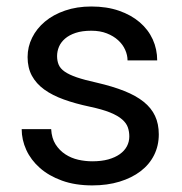

<svg xmlns="http://www.w3.org/2000/svg" viewBox="-20 -558 556 588"><path d="M376 -140.1Q376 -154.8 371.6 -167.7Q367.2 -180.7 354.2 -192.1Q341.3 -203.6 317.4 -213.4Q293.5 -223.1 254.4 -231.4Q210.4 -240.7 175.3 -253.4Q140.1 -266.1 115.5 -283.9Q90.8 -301.8 77.6 -326.2Q64.5 -350.6 64.5 -383.3Q64.5 -414.6 78.4 -442.6Q92.3 -470.7 117.7 -491.9Q143.1 -513.2 179.2 -525.6Q215.3 -538.1 259.8 -538.1Q307.1 -538.1 344.5 -525.1Q381.8 -512.2 408 -489.7Q434.1 -467.3 447.8 -437.3Q461.4 -407.2 461.4 -373H370.6Q370.6 -389.2 363.3 -405.5Q356 -421.9 341.8 -434.8Q327.6 -447.8 307.1 -455.8Q286.6 -463.9 259.8 -463.9Q231.4 -463.9 211.7 -457.3Q191.9 -450.7 179.2 -439.7Q166.5 -428.7 160.6 -414.8Q154.8 -400.9 154.8 -386.2Q154.8 -371.6 159.7 -359.9Q164.6 -348.1 178.2 -338.6Q191.9 -329.1 215.6 -321Q239.3 -313 276.9 -304.7Q325.2 -293.5 360.8 -279.3Q396.5 -265.1 419.9 -246.3Q443.4 -227.5 454.8 -203.1Q466.3 -178.7 466.3 -146.5Q466.3 -111.8 451.9 -83Q437.5 -54.2 410.6 -33.7Q383.8 -13.2 346.2 -1.7Q308.6 9.8 262.7 9.8Q210 9.8 169.7 -4.9Q129.4 -19.5 102.1 -43.7Q74.7 -67.9 60.5 -98.9Q46.4 -129.9 46.4 -162.6H136.7Q138.2 -134.8 150.1 -116Q162.1 -97.2 180.2 -85.4Q198.2 -73.7 219.7 -68.8Q241.2 -64 262.7 -64Q290.5 -64 311.5 -69.8Q332.5 -75.7 346.9 -85.9Q361.3 -96.2 368.7 -110.1Q376 -124 376 -140.1Z"/></svg>

Font: Dirooz
Style: Regular
Weight: 400
Foundry: DejaVu fonts team - Redesigned by Saber Rastikerdar
Version: Version 0.2.1